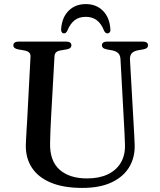

<svg xmlns="http://www.w3.org/2000/svg" viewBox="-20 -904 782 941"><path d="M588 -294.5 570.5 -614Q569.5 -632.5 560.2 -642.5Q551 -652.5 531 -657L503 -662Q489.5 -665 484.5 -670Q479.5 -675 479.5 -682.5Q479.5 -690.5 485.8 -695.2Q492 -700 503.5 -700H681.5Q693 -700 699.2 -695.2Q705.5 -690.5 705.5 -682.5Q705.5 -674.5 700.2 -669.5Q695 -664.5 682 -662L655.5 -657.5Q632.5 -652.5 624.2 -641Q616 -629.5 617 -611.5L635 -294Q636.5 -269 637.8 -244.8Q639 -220.5 640 -194.5Q642 -133.5 613.8 -85.8Q585.5 -38 527.8 -10.5Q470 17 383 17Q291 17 229 -9Q167 -35 136.2 -82.2Q105.5 -129.5 106.5 -193Q107 -206.5 108 -227Q109 -247.5 110.5 -271.8Q112 -296 113.5 -321L129.5 -625.5Q130.5 -639.5 122.5 -646.8Q114.5 -654 97.5 -657L69 -662Q45.5 -666.5 45.5 -682Q45.5 -690.5 51.8 -695.2Q58 -700 69.5 -700H306Q317.5 -700 323.8 -695.2Q330 -690.5 330 -682Q330 -674.5 324.8 -669.5Q319.5 -664.5 306.5 -662L277.5 -657Q262 -654.5 254.8 -647.5Q247.5 -640.5 247 -626.5L230 -323Q228 -286.5 227 -257Q226 -227.5 225.5 -202.5Q223.5 -115.5 272 -72.5Q320.5 -29.5 406.5 -29.5Q465.5 -29.5 507.5 -49.2Q549.5 -69 571.8 -106Q594 -143 592.5 -194.5Q591.5 -228.5 590.2 -251.5Q589 -274.5 588 -294.5ZM400.5 -821.5Q367.5 -821.5 345.8 -804.8Q324 -788 309.5 -752.5Q306 -746 302.2 -743.2Q298.5 -740.5 294 -740.5Q287 -740.5 283 -745.8Q279 -751 279.5 -760.5Q283 -817.5 315.8 -850.8Q348.5 -884 400.5 -884Q452 -884 484.8 -850.8Q517.5 -817.5 521 -760.5Q522 -751 517.8 -745.8Q513.5 -740.5 506.5 -740.5Q502 -740.5 498 -743.2Q494 -746 490.5 -752.5Q476.5 -788.5 454.2 -805Q432 -821.5 400.5 -821.5Z"/></svg>

Font: Fraunces 16pt
Style: Regular
Weight: 400
Version: Version 1.000;[b76b70a41]